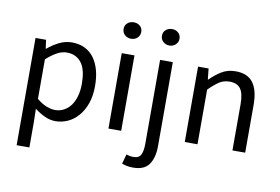

<svg xmlns="http://www.w3.org/2000/svg" viewBox="-90 -847 1774 1218"><g transform="rotate(10 797.0 -237.5)"><path d="M163.6 41V205.1H81.5V-485.8H149.4L156.7 -430.2H159.7Q192.4 -458 231.9 -478Q271.5 -498 314.5 -498Q361.3 -498 397.5 -480.5Q433.6 -462.9 457.5 -430.4Q481.4 -397.9 493.9 -352.5Q506.3 -307.1 506.3 -250Q506.3 -188 489.5 -139.4Q472.7 -90.8 443.6 -56.9Q414.6 -22.9 376.5 -5.4Q338.4 12.2 296.4 12.2Q262.7 12.2 229 -2.9Q195.3 -18.1 161.6 -43.9ZM163.6 -107.9Q196.8 -80.1 227.5 -68.6Q258.3 -57.1 282.7 -57.1Q312.5 -57.1 338.1 -70.6Q363.8 -84 382.1 -108.4Q400.4 -132.8 410.9 -168.9Q421.4 -205.1 421.4 -250Q421.4 -290 414.6 -323Q407.7 -356 392.1 -379.4Q376.5 -402.8 352.1 -416Q327.6 -429.2 293.5 -429.2Q262.7 -429.2 231.2 -412.1Q199.7 -395 163.6 -362.8Z M678.7 -585.9Q654.8 -585.9 638.2 -601.1Q621.6 -616.2 621.6 -639.2Q621.6 -663.1 638.2 -677.5Q654.8 -691.9 678.7 -691.9Q702.6 -691.9 719 -677.5Q735.4 -663.1 735.4 -639.2Q735.4 -616.2 719 -601.1Q702.6 -585.9 678.7 -585.9ZM636.7 -485.8H718.8V0H636.7Z M883.8 -485.8H965.8V55.2Q965.8 128.9 935.8 172.9Q905.8 216.8 832.5 216.8Q809.6 216.8 791.7 212.9Q773.9 209 760.7 204.1L777.8 142.1Q786.6 145 798.6 147.5Q810.5 149.9 823.7 149.9Q859.9 149.9 871.8 125Q883.8 100.1 883.8 55.2ZM925.8 -585.9Q901.9 -585.9 885.3 -601.1Q868.7 -616.2 868.7 -639.2Q868.7 -663.1 885.3 -677.5Q901.9 -691.9 925.8 -691.9Q948.7 -691.9 965.3 -677.5Q981.9 -663.1 981.9 -639.2Q981.9 -616.2 965.3 -601.1Q948.7 -585.9 925.8 -585.9Z M1128.4 -485.8H1196.3L1203.6 -416H1206.5Q1241.2 -451.2 1279.8 -474.6Q1318.4 -498 1369.6 -498Q1446.3 -498 1481.9 -450Q1517.6 -401.9 1517.6 -308.1V0H1435.5V-296.9Q1435.5 -366.2 1413.6 -396.5Q1391.6 -426.8 1343.3 -426.8Q1305.2 -426.8 1276.4 -408Q1247.6 -389.2 1210.4 -352.1V0H1128.4Z"/></g></svg>

Font: Pyidaungsu
Style: Regular
Weight: 400
Designer: Sun Tun
Foundry: MCF
Version: Version 2.053; ttfautohint (v1.8.2)